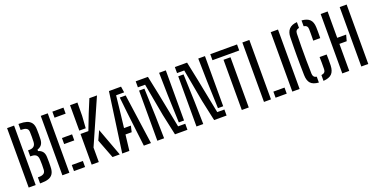

<svg xmlns="http://www.w3.org/2000/svg" viewBox="-24 -1405 4130 2113"><g transform="rotate(-20 2041.5 -348.0)"><path d="M52.9 0V-696H134.8V0ZM186.2 0V-71.1H201.9Q234.8 -71.1 254.8 -84.5Q274.7 -98 275.5 -131.1Q277.1 -162.3 277.1 -186.7Q277.1 -211.2 275.5 -241.8Q275.1 -271.2 265.5 -287.5Q255.8 -303.8 238.7 -310.1Q221.5 -316.4 197.5 -316.4H186.2V-387.2H200.7Q237.2 -387.2 255.8 -404.7Q274.3 -422.1 275.1 -457.6Q276.3 -488.1 276.3 -513.8Q276.3 -539.4 275.1 -569.9Q274.3 -601.1 253.5 -613.2Q232.8 -625.3 201.1 -625.3H186.2V-696H201.1Q244.9 -696 279.9 -686Q314.8 -675.9 335.7 -648.2Q356.5 -620.5 356.9 -566.5Q357.7 -532.4 357.9 -508.1Q358.1 -483.8 356.3 -453.4Q354 -414.2 336.8 -392Q319.6 -369.8 286.6 -359.2V-342.6Q318.2 -333.7 336.9 -311.4Q355.7 -289.2 357.3 -247.6Q359.1 -208.3 358.6 -183.4Q358.1 -158.6 357.3 -130.9Q356.5 -80.1 338 -51.4Q319.4 -22.8 285 -11.4Q250.5 0 201.9 0Z M447.4 0V-696H529.3V0ZM583.3 0V-71.1H713.2V0ZM583.3 -316.4V-387.2H701.8V-316.4ZM583.3 -625.3V-696H713.2V-625.3Z M790.4 0V-359.3H882.6L952.6 -540.7L1016.8 -696H1105.9L873.9 -169.7V0ZM1034.6 0 949.2 -223.3 997.7 -329 1119.6 0ZM790.4 -398.5V-696H876.7L875.5 -541.5L865.8 -398.5Z M1148.2 0 1246 -696H1387.7L1398.4 -625.3H1304.2L1280.3 -407.8L1262.5 -256.2H1342.8L1326.2 -184.7H1253.6L1231.9 0ZM1401.4 0 1352.8 -408.6 1333.5 -588H1402.4L1485 0Z M1766.1 0 1713.4 -243.3 1643.8 -625.5H1559.4V-696H1702.5L1748.4 -475.6L1828.3 -70.7H1912V0ZM1559.4 0V-587.4H1621.7L1633.2 -262.4L1638.8 0ZM1912 -108.8H1850.5L1838.8 -434.5L1833.4 -696H1912Z M2224.6 0 2171.9 -243.3 2102.3 -625.5H2017.9V-696H2161L2206.9 -475.6L2286.8 -70.7H2370.5V0ZM2017.9 0V-587.4H2080.2L2091.7 -262.4L2097.3 0ZM2370.5 -108.8H2309L2297.3 -434.5L2291.9 -696H2370.5Z M2548.6 0V-588H2630.2V0ZM2432.7 -625.3V-696H2746.1V-625.3Z M2808.4 0V-696H2890.3V0ZM2944.3 0V-71.1H3074.8V0Z M3140.4 0V-696H3225.7V0Z M3449.2 6.4Q3383.2 1.3 3354.6 -29.8Q3325.9 -60.9 3324.2 -125.7Q3322.8 -188.4 3322.1 -245Q3321.4 -301.7 3321.4 -355.6Q3321.4 -409.5 3322.2 -462.5Q3322.9 -515.5 3324.2 -570.7Q3325.3 -629 3355.2 -662.5Q3385.1 -696 3449.2 -701.5V-633.9Q3427.5 -629.7 3416.9 -617.5Q3406.3 -605.3 3405.8 -583.2Q3403.7 -515.6 3403 -434.4Q3402.2 -353.2 3403 -269.6Q3403.8 -186.1 3406 -112Q3406.9 -90.6 3417 -78.3Q3427.1 -66 3449.2 -61.9ZM3503.3 6.4V-61.4Q3529.3 -65 3541 -77.2Q3552.7 -89.4 3553.2 -112.2Q3554.3 -155.3 3553.7 -187.7Q3553.2 -220.1 3552.4 -254.7H3635Q3635.8 -228.2 3636.3 -194.1Q3636.8 -160.1 3635.4 -126.1Q3633.1 -61.1 3602.1 -29.5Q3571.1 2.1 3503.3 6.4ZM3548.6 -448.3Q3549.1 -465.7 3549.3 -486.6Q3549.6 -507.5 3549.6 -531.7Q3549.6 -555.8 3549.2 -583.2Q3548.8 -605.8 3537.6 -618Q3526.4 -630.1 3503.3 -633.8V-701.6Q3567.7 -696.8 3597.9 -666.8Q3628.1 -636.8 3630.2 -575.5Q3630.8 -555 3631.1 -531.4Q3631.4 -507.8 3631.1 -485.9Q3630.9 -464.1 3630.4 -448.3Z M3725.4 0V-696H3807V-387.2H3911.7L3892.3 -316.4H3807V0ZM3948.3 0V-696H4029.9V0Z"/></g></svg>

Font: Big Shoulders Stencil Text SC Thin
Style: Regular
Weight: 100
Designer: Patric King
Foundry: XO Type Co
Version: Version 2.001